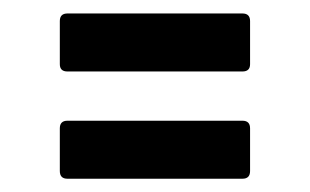

<svg xmlns="http://www.w3.org/2000/svg" viewBox="-20 -444 460 285"><path d="M80.1 -337.9Q68.8 -337.9 68.8 -348.7V-412.7Q68.8 -424 80.1 -424H339.9Q351.2 -424 351.2 -412.7V-348.7Q351.2 -337.9 339.9 -337.9ZM80.1 -178.7Q68.8 -178.7 68.8 -190.1V-253.5Q68.8 -264.8 80.1 -264.8H339.9Q351.2 -264.8 351.2 -253.5V-190.1Q351.2 -178.7 339.9 -178.7Z"/></svg>

Font: Sofia Sans Extra Condensed
Style: Regular
Weight: 400
Designer: Botio Nikoltchev, Ani Petrova
Foundry: lettersoup
Version: Version 4.101